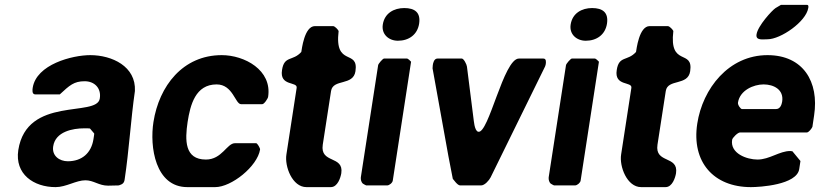

<svg xmlns="http://www.w3.org/2000/svg" viewBox="-20 -760 3361 787"><path d="M55 -145C40 -46 118 7 208 7C251 7 292 -21 330 -21C364 -21 385 1 423 1C430 1 460 0 467 0C483 -5 489 -10 491 -25C509 -144 516 -269 533 -387C538 -488 439 -534 350 -534C276 -534 129 -496 114 -400C113 -392 110 -373 125 -373H225C265 -410 283 -427 327 -427C368 -427 396 -398 389 -356C377 -278 90 -368 55 -145ZM198 -160C207 -221 279 -234 325 -234C332 -234 349 -234 349 -233L366 -213C367 -213 364 -196 363 -189C354 -132 315 -99 258 -99C224 -99 192 -121 198 -160Z M609 -260C593 -159 616 7 748 7H862C929 7 1035 -78 1046 -147C1047 -152 1035 -173 1030 -173H943C910 -173 890 -106 824 -106C736 -106 738 -186 749 -260C760 -330 781 -414 868 -414C935 -414 944 -333 968 -333H1055C1063 -333 1078 -356 1079 -363C1096 -473 982 -534 889 -534C729 -534 632 -407 609 -260Z M1136 -473C1125 -405 1200 -427 1196 -400L1154 -127C1146 -78 1178 7 1236 7H1336C1364 7 1376 -32 1379 -50C1390 -124 1291 -88 1303 -167L1337 -387C1345 -438 1428 -407 1437 -468C1451 -561 1350 -483 1368 -633C1366 -638 1353 -653 1345 -653H1271C1227 -653 1217 -556 1215 -547C1180 -508 1145 -533 1136 -473Z M1648 -520H1554C1549 -520 1531 -499 1530 -493L1459 -33C1458 -24 1461 -12 1468 -7C1471 -5 1480 0 1481 0H1567C1576 0 1589 -11 1590 -20L1665 -507C1662 -510 1653 -520 1648 -520ZM1549 -659C1543 -619 1574 -593 1611 -593C1656 -593 1691 -618 1698 -663C1705 -709 1680 -727 1637 -727C1595 -727 1556 -706 1549 -659Z M1836 -27C1839 -24 1855 0 1866 0H1952C1967 0 1985 -21 1991 -33L2214 -487C2214 -487 2217 -495 2217 -497C2218 -505 2220 -520 2207 -520H2107C2044 -520 1983 -209 1940 -220C1924 -224 1922 -270 1921 -273C1917 -305 1898 -455 1894 -487C1893 -496 1881 -520 1873 -520H1773C1759 -520 1755 -501 1754 -493C1754 -491 1753 -482 1753 -480L1818 -120C1821 -106 1833 -41 1836 -27Z M2418 -520H2324C2319 -520 2301 -499 2300 -493L2229 -33C2228 -24 2231 -12 2238 -7C2241 -5 2250 0 2251 0H2337C2346 0 2359 -11 2360 -20L2435 -507C2432 -510 2423 -520 2418 -520ZM2319 -659C2313 -619 2344 -593 2381 -593C2426 -593 2461 -618 2468 -663C2475 -709 2450 -727 2407 -727C2365 -727 2326 -706 2319 -659Z M2508 -473C2497 -405 2572 -427 2568 -400L2526 -127C2518 -78 2550 7 2608 7H2708C2736 7 2748 -32 2751 -50C2762 -124 2663 -88 2675 -167L2709 -387C2717 -438 2800 -407 2809 -468C2823 -561 2722 -483 2740 -633C2738 -638 2725 -653 2717 -653H2643C2599 -653 2589 -556 2587 -547C2552 -508 2517 -533 2508 -473Z M2838 -253C2814 -96 2905 7 3058 7C3094 7 3246 -2 3256 -67L3261 -100L3228 -140C3228 -140 3221 -141 3219 -141C3175 -141 3134 -106 3085 -106C3041 -106 2972 -131 2981 -187C2982 -195 3004 -217 3013 -217H3287C3295 -217 3307 -233 3310 -240L3317 -287C3338 -425 3272 -534 3126 -534C2967 -534 2860 -397 2838 -253ZM3005 -340C3013 -390 3069 -414 3110 -414C3151 -414 3194 -393 3186 -343C3184 -331 3178 -313 3161 -313H3021C3016 -313 3003 -330 3005 -340ZM3081 -619C3077 -593 3106 -599 3126 -599C3180 -599 3284 -671 3293 -727C3294 -731 3295 -740 3288 -740H3181L3159 -727C3145 -718 3086 -654 3081 -619Z"/></svg>

Font: Asimov Print
Style: CIt
Weight: 500
Designer: Google
Version: Version 2.000980: 2014